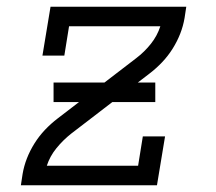

<svg xmlns="http://www.w3.org/2000/svg" viewBox="-20 -550 640 570"><path d="M42 0 47 -33Q51 -57 60 -80Q69 -103 82.5 -124.5Q96 -146 113.5 -164.5Q131 -183 152 -199L384 -377Q409 -396 428 -420Q447 -444 456 -472H185L171 -385H106L130 -530H533L528 -497Q524 -473 515 -450Q506 -427 492.5 -405.5Q479 -384 461.5 -365.5Q444 -347 423 -331L307 -242L191 -153Q167 -134 147.5 -110Q128 -86 119 -58H390L404 -145H470L446 0ZM139 -247V-305H441V-247Z"/></svg>

Font: Iosevka Curly Slab LtExObl
Style: Regular
Weight: 300
Width: 7
Italic angle: -9°
Monospace: yes
Designer: Belleve Invis
Foundry: Belleve Invis
Version: Version 11.1.0; ttfautohint (v1.8.3)